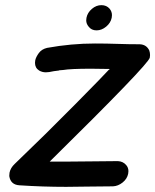

<svg xmlns="http://www.w3.org/2000/svg" viewBox="-20 -710 603 746"><path d="M237 16Q146 16 56 10Q21 8 16 -26L17 -39Q21 -58 37 -73Q157 -188 273 -305.5Q389 -423 402 -438L407 -442L334 -443Q254 -443 225 -438L212 -437Q209 -437 209 -436Q189 -434 171 -430Q164 -429 158 -429Q144 -429 132 -436Q116 -446 116 -466Q116 -471 117 -476Q120 -489 131 -504Q142 -519 163 -524Q257 -541 349 -541Q393 -541 436.5 -539.5Q480 -538 523 -538Q549 -537 560 -514Q563 -505 563 -496Q563 -491 562 -486Q557 -460 173 -82H228L337 -83Q387 -84 438 -84Q458 -83 470 -69Q479 -59 479 -45Q479 -40 478 -35Q474 -15 456.5 -1Q439 13 419 14Q368 14 318 15ZM414 -641Q410 -621 392.5 -606.5Q375 -592 355 -592Q335 -592 324 -607Q315 -618 315 -631Q315 -636 316 -641Q320 -661 337 -675.5Q354 -690 374 -690Q394 -690 406 -676Q415 -665 415 -651Q415 -646 414 -641Z"/></svg>

Font: Bad Comic
Style: Italic
Weight: 400
Italic angle: -11°
Designer: GGBotNet
Foundry: GGBotNet
Version: 0.95